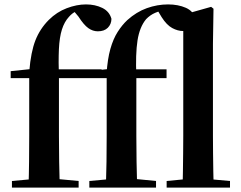

<svg xmlns="http://www.w3.org/2000/svg" viewBox="-20 -850 1093 870"><path d="M34.1 0V-29.9L147.4 -40.2H226.4L336.3 -29.9V0ZM109.1 0Q111.1 -58.2 111.7 -117.4Q112.4 -176.6 112.4 -234.8V-496.1H28.4V-527.5L159.5 -541.2L112.1 -516.1L112.8 -528.1Q119.8 -614.3 140.4 -667.1Q161.1 -719.8 201.2 -759.9Q237.2 -795.7 282.4 -812.8Q327.6 -830 369.6 -830Q410.9 -830 443.4 -814.2Q475.8 -798.4 485 -764.7Q484.7 -740.5 468.6 -724.3Q452.5 -708.1 423.3 -708.1Q400.4 -708.1 380.1 -722.6Q359.7 -737.1 335.5 -774.8L312.9 -801.9V-817H359.9V-808.7Q341.7 -806 324.7 -798.5Q307.6 -791.1 292.5 -773.8Q271.7 -751.3 260.6 -716.3Q249.5 -681.4 246.9 -627.2Q244.4 -573.1 247.1 -491.5V-234.8Q247.1 -176.6 248.1 -117.4Q249.1 -58.2 250.8 0ZM180.6 -496.1V-535.7H440.5V-496.1ZM384.8 0V-29.9L498.1 -40.2H582.2L687 -29.9V0ZM459.8 0Q461.8 -58.2 462.6 -117.4Q463.4 -176.6 463.4 -234.8V-496.1H379.4V-527.5L510.2 -541.2L462.8 -516.1Q467.3 -583.2 480.2 -628.6Q493.1 -674 513.2 -705.4Q533.2 -736.8 556.8 -758.9Q598.1 -796 645.3 -813Q692.6 -830 741.5 -830Q787.3 -830 822.3 -814.6Q857.2 -799.1 866.4 -764Q865.4 -740.1 852.4 -724.7Q839.3 -709.4 809.6 -709.4Q785.5 -709.4 760.4 -722.9Q735.2 -736.4 712.2 -772.7L693 -804.8V-816.5H734.4V-806Q704.9 -801.4 682.5 -791.6Q660 -781.8 642 -763.1Q612.7 -727.9 603.1 -666.8Q593.6 -605.7 597.8 -504.4V-234.8Q597.8 -176.6 598.8 -117.4Q599.8 -58.2 601.5 0ZM531.3 -496.1V-535.7H734.7V-496.1ZM735.1 0V-29.9L842.6 -40.2H906.6L1022.2 -29.9V0ZM807.4 0Q808.4 -35.1 808.9 -75.2Q809.4 -115.3 809.9 -156.4Q810.4 -197.6 810.4 -234.8V-783.4L936.7 -819L947.4 -810.5L944.9 -650.9V-234.8Q944.9 -197.6 945.4 -156.4Q945.9 -115.3 946.5 -75.2Q947.2 -35.1 948.2 0Z"/></svg>

Font: Noto Serif SC
Style: Regular
Weight: 200
Designer: Ryoko NISHIZUKA 西塚涼子 (kana & ideographs); Frank Grießhammer (Latin, Greek & Cyrillic); Wenlong ZHANG 张文龙 (bopomofo); San
Foundry: Adobe
Version: Version 2.001;hotconv 1.1.0;makeotfexe 2.6.0